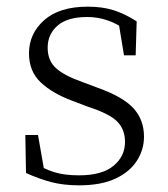

<svg xmlns="http://www.w3.org/2000/svg" viewBox="-20 -542 503 576"><path d="M217 14Q171 14 134.5 4.5Q98 -5 58 -23L56 -137H94L115 -17L83 -18V-54Q110 -36 141 -26Q172 -16 217 -16Q286 -16 320.5 -44.5Q355 -73 355 -116Q355 -154 331.5 -177.5Q308 -201 246 -221L196 -240Q137 -262 102 -295Q67 -328 67 -382Q67 -441 112.5 -481.5Q158 -522 243 -522Q287 -522 320.5 -511.5Q354 -501 390 -478L387 -376H352L334 -485L361 -483V-450Q330 -472 301 -481.5Q272 -491 242 -491Q182 -491 152.5 -465Q123 -439 123 -399Q123 -360 148 -337.5Q173 -315 227 -296L275 -278Q350 -251 381 -216.5Q412 -182 412 -132Q412 -93 390.5 -59.5Q369 -26 326 -6Q283 14 217 14Z"/></svg>

Font: Noto Serif HK
Style: Regular
Weight: 200
Designer: Ryoko NISHIZUKA 西塚涼子 (kana & ideographs); Frank Grießhammer (Latin, Greek & Cyrillic); Wenlong ZHANG 张文龙 (bopomofo); San
Foundry: Adobe
Version: Version 2.001;hotconv 1.1.0;makeotfexe 2.6.0